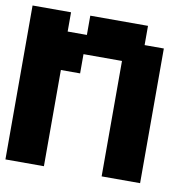

<svg xmlns="http://www.w3.org/2000/svg" viewBox="-76 -743 819 819"><g transform="rotate(10 333.5 -333.5)"><path d="M0 0V-666.7H166.7V-583.3H250V-666.7H500V-583.3H583.3V0H416.7V-500H250V-416.7H166.7V0Z"/></g></svg>

Font: Galmuri11 Bold
Style: Regular
Weight: 700
Designer: Lee Minseo (quiple)
Version: Version 2.397;hotconv 1.1.1;makeotfexe 2.6.0 DEVELOPMENT